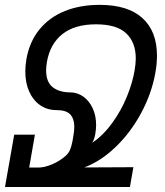

<svg xmlns="http://www.w3.org/2000/svg" viewBox="-43 -750 663 770"><path d="M14 -210H97L74 -78H110.5Q135.5 -78 166.5 -91.2Q197.5 -104.5 221.5 -126Q231.5 -135 237.5 -148.5Q243.5 -162 247.5 -183L251 -203.5Q255 -224.5 255 -241.5Q255 -273 239 -290.8Q223 -308.5 183.5 -308.5Q146.5 -308.5 118.2 -328Q90 -347.5 74.2 -382.5Q58.5 -417.5 58.5 -463.5Q58.5 -487.5 63 -513.5Q75.5 -583.5 115.5 -632.2Q155.5 -681 217.2 -705.8Q279 -730.5 356.5 -730.5Q470 -730.5 528.2 -677.5Q586.5 -624.5 586.5 -527Q586.5 -493 580 -457.5Q565 -374.5 523 -296.5Q481 -218.5 421 -160.8Q361 -103 295 -78.5L492 -79.5L478 0H-23ZM142 -467.5Q142 -421 168.5 -400.2Q195 -379.5 239 -379.5Q267 -379.5 290.8 -362.8Q314.5 -346 328.5 -316.2Q342.5 -286.5 342.5 -248Q342.5 -233.5 339 -211.5Q335.5 -192 327 -177.5Q371.5 -207.5 407.2 -257Q443 -306.5 465.5 -361.5Q488 -416.5 496.5 -465.5Q501.5 -494.5 501.5 -515.5Q501.5 -580 463.2 -616.2Q425 -652.5 342 -652.5Q256.5 -652.5 207 -613Q157.5 -573.5 145 -501Q142 -483 142 -467.5Z"/></svg>

Font: JuliaMono Italic
Style: Regular
Weight: 400
Italic angle: -9°
Monospace: yes
Designer: cormullion
Foundry: corm
Version: Version 0.049; ttfautohint (v1.8.4)